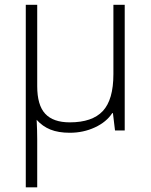

<svg xmlns="http://www.w3.org/2000/svg" viewBox="-20 -551 636 811"><path d="M137.2 -530.8V-187Q137.2 -106.9 170.9 -70.6Q204.6 -34.2 274.9 -34.2Q369.6 -34.2 414.3 -82Q459 -129.9 459 -237.8V-530.8H506.8V0H465.8L457 -73.2H454.1Q429.7 -35.6 380.9 -12.9Q332 9.8 274.9 9.8Q226.6 9.8 193.1 -3.7Q159.7 -17.1 134.8 -44.9Q137.2 0 137.2 38.1V240.2H88.9V-530.8Z"/></svg>

Font: CAA NEO Sans Light
Style: Regular
Weight: 300
Version: Version 1.10